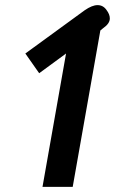

<svg xmlns="http://www.w3.org/2000/svg" viewBox="-20 -730 449 750"><path d="M238 -521 133 -444 79 -521 311 -690Q340 -710 361 -710Q383 -710 396 -691Q409 -674 409 -658Q409 -638 383 -620L372 -611L264 0H146Z"/></svg>

Font: Niramit SemiBold
Style: Italic
Weight: 600
Italic angle: -10°
Designer: Katatrad Aksorn Co.,Ltd.
Foundry: Cadson Demak Co.,Ltd.
Version: Version 1.001; ttfautohint (v1.6)